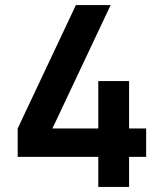

<svg xmlns="http://www.w3.org/2000/svg" viewBox="-20 -740 648 760"><path d="M369 0V-119H50V-231.5L280.5 -720H418L187.5 -231.5H369V-419H491V-231.5H558.5V-119H491V0Z"/></svg>

Font: Manrope ExtraLight
Style: Bold
Weight: 700
Version: Version 4.504